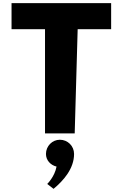

<svg xmlns="http://www.w3.org/2000/svg" viewBox="-20 -845 777 1216"><path d="M359.1 40C409.1 40 449.1 80 449.1 130C449.1 223 382.1 299 319.1 351L279.1 320C279.1 320 326.1 275 338.1 210C300.1 201 271.1 170 271.1 130C271.1 80 311.1 40 359.1 40ZM53.1 -660H265.1V0H453.1L471.9 -660H683.9V-825H53.1Z"/></svg>

Font: Hussar
Style: BdSuprExt
Weight: 700
Foundry: Cannot Into Space Fonts
Version: Version 2.00